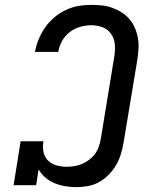

<svg xmlns="http://www.w3.org/2000/svg" viewBox="-20 -763 640 791"><path d="M295 8Q271 8 248 4Q225 0 204.5 -8.5Q184 -17 167 -31.5Q150 -46 139 -65L129 0H36L65 -181H159Q155 -159 159 -138Q163 -117 177 -102.5Q191 -88 212 -82Q233 -76 254 -76Q270 -76 286 -78.5Q302 -81 317.5 -87.5Q333 -94 347 -104.5Q361 -115 371 -128.5Q381 -142 386.5 -157.5Q392 -173 395 -189L451 -531Q455 -556 453 -580Q451 -604 438 -623Q425 -642 403 -650.5Q381 -659 356 -659Q334 -659 310.5 -652.5Q287 -646 267.5 -631Q248 -616 236 -594.5Q224 -573 220 -549H124Q129 -576 139.5 -601.5Q150 -627 166 -650Q182 -673 204 -691.5Q226 -710 251.5 -722Q277 -734 303.5 -738.5Q330 -743 356 -743Q379 -743 401 -740.5Q423 -738 443.5 -730.5Q464 -723 482 -711.5Q500 -700 513.5 -684Q527 -668 535.5 -648.5Q544 -629 548 -607Q552 -585 550.5 -562.5Q549 -540 546 -518L489 -175Q485 -152 478 -128.5Q471 -105 458.5 -83.5Q446 -62 428 -43.5Q410 -25 388.5 -13Q367 -1 342.5 3.5Q318 8 295 8Z"/></svg>

Font: Iosevka Curly Slab MdExObl
Style: Regular
Weight: 500
Width: 7
Italic angle: -9°
Monospace: yes
Designer: Belleve Invis
Foundry: Belleve Invis
Version: Version 11.1.0; ttfautohint (v1.8.3)